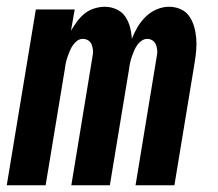

<svg xmlns="http://www.w3.org/2000/svg" viewBox="-24 -548 644 568"><path d="M-4 0 82 -520H197L186 -457Q194 -471 204 -484.5Q214 -498 226.5 -508Q239 -518 255 -523Q271 -528 286 -528Q304 -528 320.5 -520.5Q337 -513 346.5 -499Q356 -485 360.5 -468Q365 -451 366 -433Q373 -451 383 -468Q393 -485 407.5 -499Q422 -513 440 -520.5Q458 -528 476 -528Q494 -528 510 -521Q526 -514 535.5 -500.5Q545 -487 550 -470Q555 -453 556.5 -435.5Q558 -418 556.5 -400Q555 -382 552 -364L492 0H377L440 -383Q442 -392 441 -400.5Q440 -409 437 -416.5Q434 -424 427 -428.5Q420 -433 411 -433Q403 -433 395 -427.5Q387 -422 381.5 -414Q376 -406 372.5 -397.5Q369 -389 366 -380.5Q363 -372 361 -363Q359 -354 358 -345L301 0H187L250 -383Q252 -392 251 -400.5Q250 -409 247 -416.5Q244 -424 237 -428.5Q230 -433 221 -433Q212 -433 204.5 -427.5Q197 -422 191.5 -414Q186 -406 182.5 -397.5Q179 -389 176 -380.5Q173 -372 171 -363Q169 -354 168 -345L111 0Z"/></svg>

Font: Iosevka Extrabold Extended
Style: Italic
Weight: 800
Width: 7
Italic angle: -9°
Monospace: yes
Designer: Belleve Invis
Foundry: Belleve Invis
Version: Version 32.5.0; ttfautohint (v1.8.4)